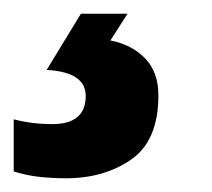

<svg xmlns="http://www.w3.org/2000/svg" viewBox="-133 -20 309 280"><path d="M98 119Q98 85 78.5 65Q59 45 28 39L53 0H-15L-65 82Q-8 85 -8 120Q-8 161 -57 161Q-86 161 -113 154V230Q-94 236 -75 238Q-56 240 -37 240Q19 240 58.5 212.5Q98 185 98 119Z"/></svg>

Font: Noto Sans UI Condensed ExtraBold
Style: Italic
Weight: 800
Width: 3
Designer: Monotype Design Team
Foundry: Monotype Imaging Inc.
Version: 1.001